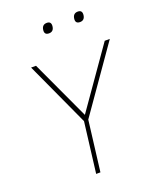

<svg xmlns="http://www.w3.org/2000/svg" viewBox="-164 -1005 894 1100"><g transform="rotate(-20 283.0 -455.0)"><path d="M225 -879Q229 -910 258 -910Q286 -910 282 -879Q278 -849 250 -849Q221 -849 225 -879ZM414 -879Q418 -910 447 -910Q475 -910 471 -879Q467 -849 439 -849Q410 -849 414 -879ZM228 0 266 -308 86 -700H116L283 -340L535 -700H566L292 -308L254 0Z"/></g></svg>

Font: Haskoy Thin
Style: Italic
Weight: 100
Designer: Ertekin Erdin
Foundry: Ertekin Erdin
Version: Version 2.000; ttfautohint (v1.8.4.7-5d5b)